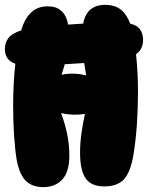

<svg xmlns="http://www.w3.org/2000/svg" viewBox="-29 -761 612 789"><path d="M149 8Q105 8 78.5 -16.5Q52 -41 40 -102Q33 -142 29 -201.5Q25 -261 25 -327Q25 -417 34 -499Q11 -507 1 -522.5Q-9 -538 -9 -560Q-9 -585 5.5 -604.5Q20 -624 58 -636Q71 -682 97.5 -708.5Q124 -735 168 -735Q237 -735 251 -660Q282 -662 313 -664Q327 -741 403 -741Q443 -741 467.5 -721.5Q492 -702 506 -664Q535 -657 547 -639.5Q559 -622 559 -597Q559 -559 530 -538Q538 -463 538 -383Q538 -317 533.5 -249.5Q529 -182 519 -123Q508 -56 481.5 -25.5Q455 5 399 5Q346 5 323 -28Q300 -61 300 -134Q300 -172 305.5 -212Q311 -252 320 -293Q272 -285 222 -296Q238 -254 247 -210Q256 -166 256 -122Q256 -55 227 -23.5Q198 8 149 8ZM224 -454Q276 -464 325 -451Q321 -476 317 -502Q277 -499 237 -497Q231 -475 224 -454Z"/></svg>

Font: DynaPuff Condensed
Style: Bold
Weight: 700
Width: 3
Designer: Toshi Omagari, Jennifer Daniel
Foundry: Google Fonts
Version: Version 2.000; ttfautohint (v1.8.4.7-5d5b)